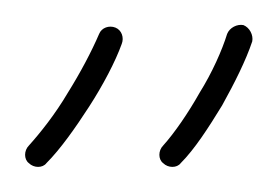

<svg xmlns="http://www.w3.org/2000/svg" viewBox="-20 -536 221 153"><path d="M110 -420C106 -416 106 -409 110 -406C114 -402 121 -402 124 -406C135 -417 146 -434 157 -452C167 -470 176 -488 181 -503C182 -508 179 -514 174 -516C169 -517 163 -514 161 -509C157 -496 149 -478 139 -462C130 -446 119 -430 110 -420ZM3 -420C-1 -416 -1 -409 3 -406C7 -402 14 -402 17 -406C28 -417 40 -434 51 -451C62 -468 72 -487 77 -501C79 -506 77 -512 72 -514C67 -516 61 -514 59 -509C53 -495 44 -478 34 -462C24 -445 12 -430 3 -420Z"/></svg>

Font: Mistral SingleLine OTF-SVG Regular
Style: Regular
Weight: 300
Designer: François Chastanet, Élisa Garzelli, Anais Alves, Morgane Autin
Foundry: institut supérieur des arts et du design Toulouse / isdaT
Version: Version 1.000;hotconv 1.0.117;makeotfexe 2.5.65602 DEVELOPME